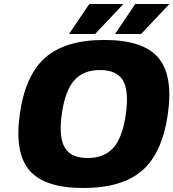

<svg xmlns="http://www.w3.org/2000/svg" viewBox="-20 -920 867 960"><path d="M501 -720.2Q695.3 -720.2 771 -632.1Q846.7 -543.9 819.3 -350.1Q792 -155.8 691.4 -67.9Q590.8 20 397 20Q202.6 20 127.2 -68.1Q51.8 -156.2 79.1 -350.1Q106.4 -544.4 206.8 -632.3Q307.1 -720.2 501 -720.2ZM303.7 -182.4Q334.5 -129.9 418.5 -129.9Q502.4 -129.9 547.9 -182.4Q593.3 -234.9 609.4 -350.1Q625.5 -465.3 594.7 -517.6Q564 -569.8 480 -569.8Q396 -569.8 350.6 -517.6Q305.2 -465.3 289.1 -350.1Q272.9 -234.9 303.7 -182.4ZM325.2 -750 426.3 -899.9H596.7L455.6 -750ZM555.2 -750 656.2 -899.9H826.7L685.5 -750Z"/></svg>

Font: Fivo Sans Heavy
Style: Regular
Weight: 900
Designer: Alexander Slobzheninov
Foundry: Alexander Slobzheninov
Version: 1.0